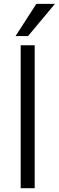

<svg xmlns="http://www.w3.org/2000/svg" viewBox="-20 -999 311 1019"><path d="M62.5 0ZM62.5 -807.6 172.9 -978.5H271.5L128.9 -807.6ZM89.8 0V-758.8H164.1V0Z"/></svg>

Font: Batunionen A1
Style: Regular
Weight: 400
Designer: HanYang I&C Co.,Ltd.
Foundry: HanYang I&C Co.,Ltd.
Version: Version 2.50; ttfautohint (v1.6)